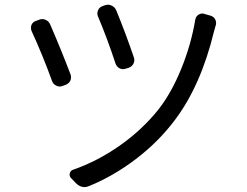

<svg xmlns="http://www.w3.org/2000/svg" viewBox="-20 -763 1040 809"><path d="M392.6 -694.3Q387.7 -707 393.1 -719.7Q398.4 -732.4 412.1 -737.3L422.9 -741.2Q429.7 -743.2 435.5 -743.2Q443.4 -743.2 450.2 -739.3Q463.9 -733.4 469.7 -719.7Q509.8 -622.1 543.9 -521.5Q548.8 -507.8 542.5 -495.1Q536.1 -482.4 522.5 -477.5L509.8 -473.6Q496.1 -468.8 483.9 -475.1Q471.7 -481.4 466.8 -495.1Q432.6 -599.6 392.6 -694.3ZM802.7 -679.7Q804.7 -693.4 816.4 -701.2Q824.2 -706.1 833 -706.1Q836.9 -706.1 841.8 -704.1L866.2 -697.3Q879.9 -693.4 886.7 -681.6Q890.6 -673.8 890.6 -666Q890.6 -660.2 888.7 -655.3Q884.8 -642.6 881.8 -630.9Q826.2 -401.4 715.8 -255.9Q646.5 -164.1 551.8 -92.3Q457 -20.5 356.4 20.5Q345.7 25.4 335.9 25.4Q316.4 25.4 299.8 8.8L279.3 -12.7Q271.5 -20.5 273.9 -32.2Q276.4 -43.9 288.1 -47.9Q389.6 -83 484.4 -149.4Q579.1 -215.8 648.4 -302.7Q703.1 -373 744.1 -474.1Q785.2 -575.2 802.7 -679.7ZM113.3 -631.8Q110.4 -638.7 110.4 -645.5Q110.4 -651.4 112.3 -657.2Q117.2 -669.9 130.9 -674.8L144.5 -679.7Q151.4 -682.6 157.2 -682.6Q165 -682.6 171.9 -679.7Q185.5 -673.8 191.4 -660.2Q238.3 -551.8 277.3 -449.2Q279.3 -443.4 279.3 -437.5Q279.3 -430.7 276.4 -422.9Q269.5 -410.2 255.9 -405.3L242.2 -400.4Q237.3 -398.4 231.4 -398.4Q223.6 -398.4 216.8 -402.3Q204.1 -408.2 199.2 -421.9Q159.2 -532.2 113.3 -631.8Z"/></svg>

Font: Gen Jyuu GothicL Regular
Style: Regular
Weight: 400
Designer: [Source Han Sans]
Ryoko NISHIZUKA  (kana & ideographs); Paul D. Hunt (Latin, Greek & Cyrillic); Wenlong ZHANG  (bopomofo
Version: Version 1.002.20150607